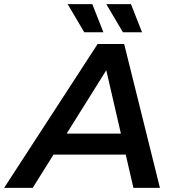

<svg xmlns="http://www.w3.org/2000/svg" viewBox="-78 -914 847 934"><path d="M-58 0 397 -700H526L700 0H571L425 -633H477L81 0ZM120 -162 175 -264H552L569 -162ZM520 -757 439 -894H559L613 -757ZM332 -757 251 -894H371L425 -757Z"/></svg>

Font: MOST Montserrat SemiBold
Style: Italic
Weight: 600
Italic angle: -11.3°
Designer: Julieta Ulanovsky
Foundry: Julieta Ulanovsky
Version: Version 8.000;March 11, 2024;FontCreator 15.0.0.2926 64-bit